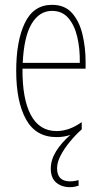

<svg xmlns="http://www.w3.org/2000/svg" viewBox="-20 -557 420 794"><path d="M216 139Q216 193 270 193Q281 193 291 191Q301 189 305 188V211Q299 213 289.5 215Q280 217 269 217Q235 217 212.5 198Q190 179 190 140Q190 104 212 68.5Q234 33 271 1Q244 10 214 10Q128 10 87.5 -63.5Q47 -137 47 -264Q47 -388 83 -462.5Q119 -537 195 -537Q248 -537 278 -503Q308 -469 321 -415Q334 -361 334 -301V-273H73Q72 -148 107.5 -81.5Q143 -15 214 -15Q266 -15 318 -52V-22Q293 0 269.5 28.5Q246 57 231 85.5Q216 114 216 139ZM195 -512Q143 -512 111 -459Q79 -406 74 -297H310Q311 -356 299.5 -404.5Q288 -453 262.5 -482.5Q237 -512 195 -512Z"/></svg>

Font: Noto Sans Lao Looped ExtraCondensed Thin
Style: Regular
Weight: 100
Width: 2
Designer: Mark Frömberg, Ben Mitchell
Foundry: The Fontpad Ltd
Version: Version 1.002; ttfautohint (v1.8.4.7-5d5b)